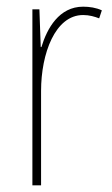

<svg xmlns="http://www.w3.org/2000/svg" viewBox="-20 -555 336 575"><path d="M229 -535C157 -535 121 -470 104 -414H102L98 -527H77V0H103V-283C103 -394 145 -510 229 -510C248 -510 264 -505 277 -500L285 -524C268 -532 248 -535 229 -535Z"/></svg>

Font: Noto Sans Hebrew Condensed Thin
Style: Regular
Weight: 100
Width: 3
Designer: Monotype Design Team
Foundry: Monotype Imaging Inc.
Version: Version 2.004